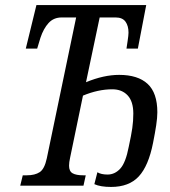

<svg xmlns="http://www.w3.org/2000/svg" viewBox="-20 -734 673 759"><path d="M353 -6 365 -53Q380 -44 405 -44Q434 -44 455.5 -67.5Q477 -91 489 -154Q499 -200 503 -228Q507 -256 507 -285Q507 -333 484.5 -357Q462 -381 424 -381Q368 -381 308 -356L257 -110Q253 -92 253 -79Q253 -57 267 -49Q281 -41 309 -41H319L310 0H60L70 -41H86Q118 -41 137 -53.5Q156 -66 165 -108L281 -665H224Q192 -665 172 -643Q152 -621 140 -585L127 -542H82L124 -714H558L525 -542H480Q481 -549 484.5 -572Q488 -595 488 -605Q488 -632 476 -648.5Q464 -665 437 -665H374L320 -409Q390 -438 451 -438Q525 -438 563.5 -402.5Q602 -367 602 -290Q602 -269 597.5 -239Q593 -209 585 -169Q567 -78 528.5 -36.5Q490 5 419 5Q377 5 353 -6Z"/></svg>

Font: Noto Serif Cond
Style: Italic
Weight: 400
Width: 3
Italic angle: -12°
Designer: Monotype Design Team
Foundry: Monotype Imaging Inc.
Version: Version 1.001